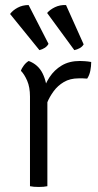

<svg xmlns="http://www.w3.org/2000/svg" viewBox="-20 -739 390 762"><path d="M342 -493Q342 -476.5 338.5 -458.5Q335 -440.5 326 -427Q318 -428 309.2 -428Q300.5 -428 292 -428Q258 -428 233.5 -413.5Q209 -399 192.8 -376.8Q176.5 -354.5 167 -331Q157.5 -307.5 153 -289L140 -305Q140 -336.5 148.8 -370Q157.5 -403.5 176.5 -432.5Q195.5 -461.5 225.2 -479.2Q255 -497 297 -497Q304.5 -497 316.2 -496.2Q328 -495.5 342 -493ZM63 -458Q66 -468 74.8 -479.5Q83.5 -491 94 -497Q131.5 -483 149 -447.8Q166.5 -412.5 168 -363V0Q154.5 3 134 3Q112.5 3 99 0V-356Q99 -393 87.8 -418.8Q76.5 -444.5 63 -458ZM93.5 -719 172.5 -565Q167.5 -555.5 157.8 -549.2Q148 -543 136.5 -540L20 -683.5Q30.5 -698 50 -708.5Q69.5 -719 93.5 -719ZM242 -719 312 -563Q306.5 -553.5 296.5 -548Q286.5 -542.5 275 -540L167 -687.5Q178.5 -701 198.2 -710.5Q218 -720 242 -719Z"/></svg>

Font: Signika Negative Light
Style: Regular
Weight: 300
Designer: Anna Giedry
Foundry: Anna Giedry
Version: Version 2.001